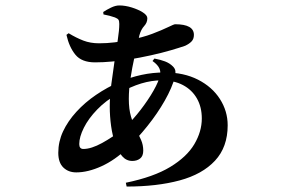

<svg xmlns="http://www.w3.org/2000/svg" viewBox="-20 -622 1040 705"><path d="M442 49Q544 28 605 -9Q666 -46 693.5 -92.5Q721 -139 721 -187Q721 -229 703 -260.5Q685 -292 652 -309.5Q619 -327 573 -327Q537 -327 498.5 -315.5Q460 -304 412 -277Q369 -253 337 -220Q305 -187 288 -153Q271 -119 271 -93Q271 -75 286 -75Q315 -75 355 -97Q395 -119 428 -146Q455 -168 483 -202Q511 -236 533.5 -272Q556 -308 565 -335Q572 -354 566 -369Q560 -384 540 -398L547 -407Q569 -403 586 -396.5Q603 -390 615 -378Q623 -370 624 -361Q625 -352 623 -341Q612 -300 585 -252.5Q558 -205 521.5 -159.5Q485 -114 448 -78Q402 -34 352.5 -11.5Q303 11 260 11Q231 11 212.5 -7Q194 -25 194 -61Q194 -102 211.5 -139.5Q229 -177 260.5 -211.5Q292 -246 332.5 -273.5Q373 -301 418 -321Q458 -338 499.5 -347Q541 -356 585 -356Q655 -356 707 -329.5Q759 -303 787.5 -258.5Q816 -214 816 -162Q816 -82 769.5 -32Q723 18 639.5 40.5Q556 63 445 63ZM466 -31Q444 -31 429 -48Q414 -65 403.5 -94Q393 -123 388 -159Q383 -195 383 -231Q383 -268 388.5 -311Q394 -354 400.5 -397Q407 -440 412.5 -476Q418 -512 418 -534Q418 -545 415 -549.5Q412 -554 402 -558Q394 -561 382.5 -564Q371 -567 360 -569L359 -578Q371 -586 387.5 -594Q404 -602 418 -602Q440 -602 464 -594.5Q488 -587 504.5 -576.5Q521 -566 521 -555Q521 -539 509.5 -526.5Q498 -514 492 -493Q483 -454 474 -413.5Q465 -373 459 -333.5Q453 -294 453 -259Q453 -221 461 -194Q469 -167 479.5 -146.5Q490 -126 498 -108Q506 -90 506 -69Q506 -49 494.5 -40Q483 -31 466 -31ZM329 -393Q280 -393 257 -421Q234 -449 224 -494L232 -500Q260 -483 286 -473Q312 -463 344 -463Q373 -463 401 -466.5Q429 -470 453 -475Q503 -484 539.5 -498Q576 -512 597.5 -522.5Q619 -533 623 -533Q692 -533 692 -494Q692 -479 683.5 -470Q675 -461 660 -454Q640 -447 607.5 -437.5Q575 -428 534.5 -419Q494 -410 451 -403Q422 -399 390.5 -396Q359 -393 329 -393Z"/></svg>

Font: Noto Serif JP ExtraLight
Style: Bold
Weight: 700
Version: Version 2.003-H1;hotconv 1.1.1;makeotfexe 2.6.0